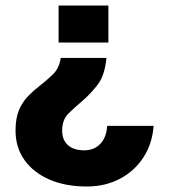

<svg xmlns="http://www.w3.org/2000/svg" viewBox="-20 -520 615 698"><path d="M193 -500H374V-365.5H193ZM367 -309.5Q361 -246 335 -212.2Q309 -178.5 280.5 -154Q252 -130 229 -107.5Q206 -85 206 -45Q206 -11 227.2 7.8Q248.5 26.5 285.5 26.5Q322.5 26.5 345 2.5Q367.5 -21.5 369.5 -62.5H538.5Q533.5 3 501.2 52.5Q469 102 415.8 130Q362.5 158 295.5 158Q217.5 158 159.2 132.5Q101 107 68.8 61.5Q36.5 16 36.5 -45Q36.5 -90.5 49.2 -120.2Q62 -150 81.8 -170.2Q101.5 -190.5 123 -207Q149.5 -227.5 172.2 -249.5Q195 -271.5 201 -309.5Z"/></svg>

Font: Overused Grotesk ExtraBold
Style: Regular
Weight: 800
Version: Version 0.004